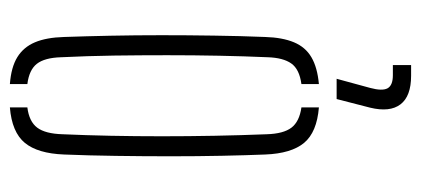

<svg xmlns="http://www.w3.org/2000/svg" viewBox="-246 -398 832 379"><g transform="rotate(-90 169.5 -209.0)"><path d="M53.5 -101Q52 -138 51 -186.2Q50 -234.5 50 -288.2Q50 -342 50.8 -395.8Q51.5 -449.5 53.5 -498Q55.5 -550 76.5 -575.5Q97.5 -601 146.5 -605V-570.5Q118.5 -567 106.5 -551Q94.5 -535 93.5 -501Q91.5 -456 90.5 -406.2Q89.5 -356.5 89.5 -304.8Q89.5 -253 90.5 -200.8Q91.5 -148.5 93.5 -98Q94.5 -65 106.5 -49.2Q118.5 -33.5 146.5 -29.5V5Q97.5 1 76.5 -24.2Q55.5 -49.5 53.5 -101ZM192.5 5V-29.5Q222 -33.5 233.2 -49.5Q244.5 -65.5 245.5 -96Q247.5 -142 248.5 -192Q249.5 -242 249.5 -294.5Q249.5 -347 248.8 -399.8Q248 -452.5 245.5 -504Q244.5 -536.5 232.5 -551.8Q220.5 -567 192.5 -570.5V-605Q226 -602.5 245.8 -590.2Q265.5 -578 275 -555.5Q284.5 -533 285.5 -498Q287 -455.5 288 -406.5Q289 -357.5 289 -305.8Q289 -254 288.2 -202Q287.5 -150 285.5 -101Q284.5 -67 275 -44.2Q265.5 -21.5 245.5 -9.8Q225.5 2 192.5 5ZM230 187H209Q168.5 187 152.5 166Q136.5 145 146 106L163 40H203L185 106Q178.5 130 184.2 140.5Q190 151 210 151H230Z"/></g></svg>

Font: Big Shoulders Stencil Text Thin Thin
Style: Regular
Weight: 250
Version: Version 2.001